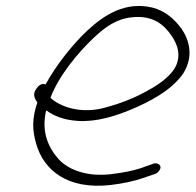

<svg xmlns="http://www.w3.org/2000/svg" viewBox="-20 -580 644 632"><path d="M99 -287C86 -270 95 -253 103 -243C84 -187 87 -149 99 -107C124 -19 203 45 344 29C386 24 422 16 451 6L492 -8C497 -10 501 -14 504 -18C516 -34 501 -45 487 -42L445 -27C419 -18 387 -12 348 -7C269 3 206 -20 173 -56C140 -93 115 -145 132 -217C158 -198 190 -185 236 -182C298 -178 359 -198 408 -218C473 -245 544 -282 583 -338C620 -397 601 -452 577 -486C555 -516 525 -544 482 -555C393 -576 324 -532 267 -479C219 -434 165 -366 130 -302C116 -308 105 -296 99 -287ZM146 -258C174 -332 238 -408 289 -456C327 -492 364 -518 414 -523C485 -531 521 -497 545 -462C562 -437 581 -396 553 -352C534 -324 500 -300 468 -283C425 -258 376 -239 323 -225C247 -205 180 -227 146 -258Z"/></svg>

Font: Stray Cat
Style: Obl
Weight: 400
Version: Version 1.0